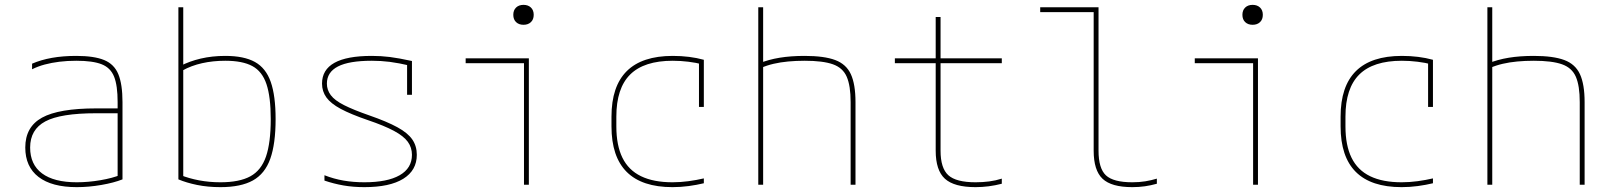

<svg xmlns="http://www.w3.org/2000/svg" viewBox="-20 -760 6640 790"><path d="M296 10Q193 10 138.5 -32Q84 -74 84 -153Q84 -238 153 -276Q222 -314 376 -314H474V-294H376Q229 -294 166.5 -260.5Q104 -227 104 -153Q104 -83 153 -46.5Q202 -10 296 -10Q343 -10 393 -18.5Q443 -27 477 -41L464 -27V-340Q464 -408 449.5 -444.5Q435 -481 398.5 -495.5Q362 -510 294 -510Q257 -510 224.5 -506Q192 -502 164 -494.5Q136 -487 112 -475V-498Q149 -514 194 -522Q239 -530 294 -530Q367 -530 408.5 -513Q450 -496 467 -454.5Q484 -413 484 -340V-22Q449 -8 397 1Q345 10 296 10Z M887 10Q835 10 791 1Q747 -8 714 -22V-730H734V-22L722 -40Q757 -26 799 -18Q841 -10 887 -10Q965 -10 1010 -34.5Q1055 -59 1074.5 -116Q1094 -173 1094 -270Q1094 -361 1076.5 -413.5Q1059 -466 1018.5 -488Q978 -510 907 -510Q856 -510 811.5 -500Q767 -490 731 -470L721 -488Q759 -508 806 -519Q853 -530 907 -530Q984 -530 1029 -505Q1074 -480 1094 -423Q1114 -366 1114 -270Q1114 -168 1092 -106.5Q1070 -45 1020.5 -17.5Q971 10 887 10Z M1479 10Q1433 10 1393 3Q1353 -4 1315 -17V-39Q1353 -24 1393.5 -17Q1434 -10 1479 -10Q1574 -10 1624.5 -39Q1675 -68 1675 -123Q1675 -153 1658 -176.5Q1641 -200 1601 -221.5Q1561 -243 1493 -266Q1423 -290 1382 -312Q1341 -334 1323 -359Q1305 -384 1305 -416Q1305 -473 1356 -501.5Q1407 -530 1510 -530Q1548 -530 1584 -525.5Q1620 -521 1675 -509V-370H1655V-509L1671 -489Q1619 -501 1583.5 -505.5Q1548 -510 1510 -510Q1416 -510 1370.5 -486.5Q1325 -463 1325 -416Q1325 -390 1341 -368.5Q1357 -347 1395.5 -327.5Q1434 -308 1500 -285Q1572 -260 1615 -236.5Q1658 -213 1676.5 -186Q1695 -159 1695 -123Q1695 -59 1639.5 -24.5Q1584 10 1479 10Z M2136 0V-500H1896V-520H2156V0ZM2134 -658Q2115 -658 2103.5 -669Q2092 -680 2092 -699Q2092 -718 2103.5 -729Q2115 -740 2134 -740Q2153 -740 2164.5 -729Q2176 -718 2176 -699Q2176 -680 2164.5 -669Q2153 -658 2134 -658Z M2747 10Q2496 10 2496 -240V-280Q2496 -530 2748 -530Q2818 -530 2876 -514V-320H2856V-508L2871 -495Q2845 -502 2812.5 -506Q2780 -510 2748 -510Q2630 -510 2573 -453.5Q2516 -397 2516 -280V-240Q2516 -162 2541 -111Q2566 -60 2617.5 -35Q2669 -10 2747 -10Q2780 -10 2813 -14.5Q2846 -19 2876 -26V-6Q2847 1 2814 5.5Q2781 10 2747 10Z M3480 -340Q3480 -407 3464 -444Q3448 -481 3407 -495.5Q3366 -510 3291 -510Q3255 -510 3223 -507Q3191 -504 3163 -497.5Q3135 -491 3110 -480L3103 -499Q3142 -515 3188 -522.5Q3234 -530 3291 -530Q3371 -530 3416.5 -513Q3462 -496 3481 -454.5Q3500 -413 3500 -340V0H3480ZM3100 0V-730H3120V0Z M3994 10Q3906 10 3868 -24.5Q3830 -59 3830 -140V-500H3662V-520H3830V-690H3850V-520H4102V-500H3850V-140Q3850 -68 3882 -39Q3914 -10 3994 -10Q4023 -10 4050 -13.5Q4077 -17 4102 -25V-4Q4075 3 4048 6.5Q4021 10 3994 10Z M4639 10Q4553 10 4516.5 -24.5Q4480 -59 4480 -140V-710H4260V-730H4500V-140Q4500 -67 4530.5 -38.5Q4561 -10 4639 -10Q4668 -10 4692.5 -14Q4717 -18 4740 -25V-4Q4715 3 4690.5 6.5Q4666 10 4639 10Z M5136 0V-500H4896V-520H5156V0ZM5134 -658Q5115 -658 5103.5 -669Q5092 -680 5092 -699Q5092 -718 5103.5 -729Q5115 -740 5134 -740Q5153 -740 5164.5 -729Q5176 -718 5176 -699Q5176 -680 5164.5 -669Q5153 -658 5134 -658Z M5747 10Q5496 10 5496 -240V-280Q5496 -530 5748 -530Q5818 -530 5876 -514V-320H5856V-508L5871 -495Q5845 -502 5812.5 -506Q5780 -510 5748 -510Q5630 -510 5573 -453.5Q5516 -397 5516 -280V-240Q5516 -162 5541 -111Q5566 -60 5617.5 -35Q5669 -10 5747 -10Q5780 -10 5813 -14.5Q5846 -19 5876 -26V-6Q5847 1 5814 5.5Q5781 10 5747 10Z M6480 -340Q6480 -407 6464 -444Q6448 -481 6407 -495.5Q6366 -510 6291 -510Q6255 -510 6223 -507Q6191 -504 6163 -497.5Q6135 -491 6110 -480L6103 -499Q6142 -515 6188 -522.5Q6234 -530 6291 -530Q6371 -530 6416.5 -513Q6462 -496 6481 -454.5Q6500 -413 6500 -340V0H6480ZM6100 0V-730H6120V0Z"/></svg>

Font: M PLUS Code Latin Expanded Thin
Style: Regular
Weight: 250
Width: 7
Designer: Coji Morishita
Foundry: UNDERFOREST DESIGN
Version: Version 1.002; ttfautohint (v1.8.3)